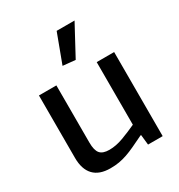

<svg xmlns="http://www.w3.org/2000/svg" viewBox="-189 -930 998 1068"><g transform="rotate(-30 310.5 -396.0)"><path d="M263 -617 332 -802H447L343 -609ZM210 10Q139 10 103 -28Q67 -66 67 -139V-540H179V-173Q179 -123 196.5 -102.5Q214 -82 256 -82Q299 -82 346 -99.5Q393 -117 438 -138V-540H550V0H456L449 -65H445Q404 -45 374 -31Q344 -17 318 -8Q292 1 266.5 5.5Q241 10 210 10Z"/></g></svg>

Font: Encode Sans Normal
Style: Medium
Weight: 500
Designer: Pablo Impallari, Andres Torresi
Foundry: Pablo Impallari, Andres Torresi
Version: Version 1.000; ttfautohint (v1.00) -l 8 -r 50 -G 200 -x 14 -